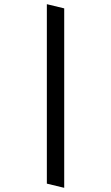

<svg xmlns="http://www.w3.org/2000/svg" viewBox="-20 -878 531 918"><path d="M204 -858 287 -838V20L204 0Z"/></svg>

Font: Matangi Medium
Style: Regular
Weight: 500
Designer: Prashant Pant
Foundry: The Graphic Ant
Version: Version 3.002